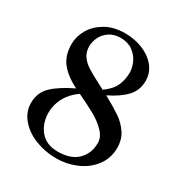

<svg xmlns="http://www.w3.org/2000/svg" viewBox="-175 -873 965 1017"><g transform="rotate(30 307.0 -364.5)"><path d="M565 -196Q565 -132 528.5 -84Q492 -36 433.5 -11Q375 14 312 14Q245 14 184.5 -9.5Q124 -33 87 -76.5Q50 -120 50 -175Q50 -238 93.5 -279.5Q137 -321 219 -360Q150 -394 115 -438.5Q80 -483 80 -553Q80 -598 105 -641.5Q130 -685 179.5 -714Q229 -743 300 -743Q356 -743 406 -723Q456 -703 487 -665.5Q518 -628 518 -578Q518 -520 480 -480Q442 -440 375 -408Q439 -373 476.5 -347.5Q514 -322 539.5 -284.5Q565 -247 565 -196ZM311 -441Q322 -436 344 -424Q390 -457 406.5 -494Q423 -531 423 -573Q423 -604 408.5 -635.5Q394 -667 364 -688.5Q334 -710 291 -710Q249 -710 221 -690.5Q193 -671 180 -643Q167 -615 167 -589Q167 -554 184 -529.5Q201 -505 229 -487Q257 -469 311 -441ZM463 -166Q463 -203 431.5 -235Q400 -267 358.5 -290Q317 -313 250 -345Q204 -313 180 -269.5Q156 -226 156 -176Q156 -112 193 -66.5Q230 -21 301 -21Q380 -21 421.5 -62Q463 -103 463 -166Z"/></g></svg>

Font: Shippori Mincho SemiBold
Style: Regular
Weight: 600
Designer: FONTDASU
Foundry: FONTDASU / Google Inc. / but / Adobe
Version: Version 3.110; ttfautohint (v1.8.3)